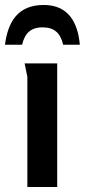

<svg xmlns="http://www.w3.org/2000/svg" viewBox="-45 -752 341 772"><path d="M-25 -572H44C54 -617 78 -642 126 -642C175 -642 198 -618 209 -572H276C268 -663 229 -732 131 -732C27 -732 -13 -665 -25 -572ZM65 -443V0H185V-497H54C55 -492 65 -445 65 -443Z"/></svg>

Font: Rosario
Style: Bold
Weight: 700
Designer: Hector Gatti
Foundry: Omnibus Type
Version: Version 1.100